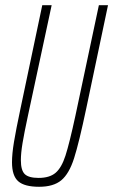

<svg xmlns="http://www.w3.org/2000/svg" viewBox="-20 -708 434 736"><path d="M26 -86Q26 -118 33.5 -163.5Q41 -209 59 -294L142 -688H178L87 -264Q73 -199 66.5 -160Q60 -121 60 -94Q60 -55 75 -40.5Q90 -26 128 -26Q170 -26 193 -45.5Q216 -65 231 -111.5Q246 -158 269 -264L359 -688H394L311 -294Q283 -161 264 -101.5Q245 -42 215 -17Q185 8 130 8Q74 8 50 -13Q26 -34 26 -86Z"/></svg>

Font: Saira Ultra Condensed Thin
Style: Italic
Weight: 100
Width: 1
Italic angle: -12°
Designer: Hector Gatti with collaboration of the Omnibus-Type team
Foundry: Omnibus-Type
Version: Version 1.001; ttfautohint (v1.8)